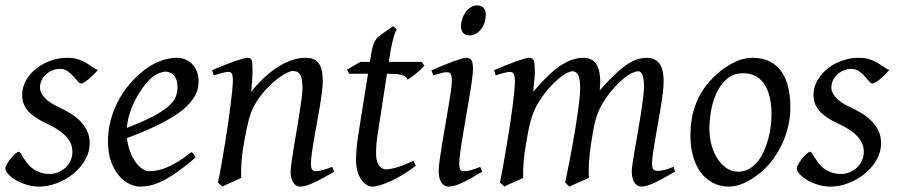

<svg xmlns="http://www.w3.org/2000/svg" viewBox="-22 -671 3320 711"><path d="M340.8 -412.1Q331.1 -400.9 321.5 -391.8Q312 -382.8 303.7 -376Q295.4 -369.1 288.8 -365.5Q282.2 -361.8 278.8 -361.8Q272.5 -361.8 265.4 -370.4Q258.3 -378.9 249.3 -388.9Q240.2 -398.9 228.3 -407.5Q216.3 -416 200.2 -416Q186.5 -416 173.3 -410.9Q160.2 -405.8 149.7 -396.7Q139.2 -387.7 132.6 -374.8Q126 -361.8 126 -346.2Q126 -329.1 142.3 -310.1Q158.7 -291 198.2 -272.9Q218.3 -263.7 238.3 -251.5Q258.3 -239.3 274.2 -223.4Q290 -207.5 300 -187.3Q310.1 -167 310.1 -141.1Q310.1 -107.4 292.7 -77.9Q275.4 -48.3 248.3 -26.6Q221.2 -4.9 188 7.6Q154.8 20 123 20Q100.1 20 77.6 13.4Q55.2 6.8 37.6 -3.4Q20 -13.7 9 -25.6Q-2 -37.6 -2 -47.9Q-2 -53.2 3.9 -63.5Q9.8 -73.7 17.8 -83.7Q25.9 -93.8 34.2 -101.3Q42.5 -108.9 47.9 -108.9Q51.3 -108.9 54.9 -102.8Q58.6 -96.7 64.2 -87.6Q69.8 -78.6 77.6 -67.9Q85.4 -57.1 97.2 -48.1Q108.9 -39.1 124.8 -33Q140.6 -26.9 162.1 -26.9Q179.2 -26.9 194.6 -33.4Q210 -40 221.4 -51Q232.9 -62 239.5 -76.9Q246.1 -91.8 246.1 -108.9Q246.1 -127.9 238.3 -143.3Q230.5 -158.7 217.5 -171.1Q204.6 -183.6 187.5 -193.8Q170.4 -204.1 151.9 -212.9Q126 -225.1 108.4 -237.3Q90.8 -249.5 80.1 -262.2Q69.3 -274.9 64.7 -289.1Q60.1 -303.2 60.1 -318.8Q60.1 -349.6 75.2 -375Q90.3 -400.4 114.3 -418.7Q138.2 -437 167.7 -447Q197.3 -457 226.1 -457Q251 -457 268.1 -451.2Q285.2 -445.3 298.1 -437.5Q311 -429.7 320.8 -422.4Q330.6 -415 340.8 -412.1Z M538.1 -381.8Q522 -367.2 506.6 -346.2Q491.2 -325.2 478.8 -300.8Q466.3 -276.4 458 -249.8Q449.7 -223.1 447.8 -197.3Q511.7 -222.2 549.1 -242.4Q586.4 -262.7 605.5 -280.8Q624.5 -298.8 629.9 -315.4Q635.3 -332 635.3 -349.1Q635.3 -364.3 631.3 -375.2Q627.4 -386.2 621.1 -392.8Q614.7 -399.4 606.7 -402.6Q598.6 -405.8 590.3 -405.8Q582.5 -405.8 567.4 -400.1Q552.2 -394.5 538.1 -381.8ZM713.4 -371.1Q713.4 -357.4 710.2 -342.3Q707 -327.1 697 -311Q687 -294.9 669.2 -277.3Q651.4 -259.8 621.8 -241Q592.3 -222.2 549.8 -201.9Q507.3 -181.6 448.2 -159.7Q451.2 -132.3 459.7 -109.9Q468.3 -87.4 479.7 -71.3Q491.2 -55.2 504.6 -46.1Q518.1 -37.1 531.2 -37.1Q541.5 -37.1 556.2 -39.3Q570.8 -41.5 590.1 -48.8Q609.4 -56.2 633.5 -70.3Q657.7 -84.5 687 -107.9Q692.4 -105 696.5 -98.4Q700.7 -91.8 702.1 -87.9Q662.1 -53.2 631.3 -32Q600.6 -10.7 576.4 0.7Q552.2 12.2 533 16.1Q513.7 20 496.1 20Q480 20 459.5 11Q439 2 420.9 -17.8Q402.8 -37.6 390.4 -69.6Q377.9 -101.6 377.9 -147.9Q377.9 -186 387.2 -222.9Q396.5 -259.8 413.8 -293.7Q431.2 -327.6 456.5 -357.9Q481.9 -388.2 514.2 -413.1Q525.4 -421.9 539.6 -429.9Q553.7 -438 569.1 -444.1Q584.5 -450.2 600.3 -453.6Q616.2 -457 631.3 -457Q652.3 -457 667.7 -449.5Q683.1 -441.9 693.4 -429.7Q703.6 -417.5 708.5 -402.1Q713.4 -386.7 713.4 -371.1Z M1215.3 -35.2Q1170.9 -8.8 1139.9 5.6Q1108.9 20 1090.3 20Q1073.2 20 1063.7 4.6Q1054.2 -10.7 1054.2 -37.1Q1054.2 -45.9 1057.4 -68.6Q1060.5 -91.3 1065.4 -121.6Q1070.3 -151.9 1076.2 -186Q1082 -220.2 1086.9 -251Q1091.8 -281.7 1095 -306.2Q1098.1 -330.6 1098.1 -341.8Q1098.1 -378.9 1090.3 -393.6Q1082.5 -408.2 1061 -408.2Q1054.7 -408.2 1038.8 -400.4Q1022.9 -392.6 1002.9 -377Q982.9 -361.3 961.2 -337.9Q939.5 -314.5 921.4 -283.2Q907.7 -259.8 899.2 -227.1Q890.6 -194.3 882.3 -147Q874.5 -103.5 872.3 -72.3Q870.1 -41 871.1 -12.2Q864.7 -8.8 855.2 -4.6Q845.7 -0.5 835.7 3.9Q825.7 8.3 816.4 12.5Q807.1 16.6 801.3 20L785.2 4.9Q792 -27.3 798.6 -64.9Q805.2 -102.5 811.3 -140.4Q817.4 -178.2 822.8 -215.1Q828.1 -252 832 -283Q835.9 -314 838.1 -337.4Q840.3 -360.8 840.3 -372.1Q840.3 -383.3 839.1 -389.9Q837.9 -396.5 835.7 -399.7Q833.5 -402.8 830.1 -403.8Q826.7 -404.8 822.3 -404.8Q817.9 -404.8 809.3 -402.8Q800.8 -400.9 792 -398.4Q781.7 -395.5 770 -392.1L763.2 -411.1Q783.7 -419.9 804.4 -428.2Q825.2 -436.5 843.3 -442.9Q861.3 -449.2 874.8 -453.1Q888.2 -457 894 -457Q900.9 -457 904.8 -454.8Q908.7 -452.6 910.4 -446.8Q912.1 -440.9 912.6 -430.2Q913.1 -419.4 913.1 -401.9Q913.1 -396.5 912.6 -387.2Q912.1 -377.9 911.4 -367.4Q910.6 -356.9 909.7 -346.9Q908.7 -336.9 908.2 -331.1Q934.6 -364.3 961.4 -388.2Q988.3 -412.1 1014.2 -427.5Q1040 -442.9 1064.2 -450Q1088.4 -457 1110.4 -457Q1125.5 -457 1137.5 -452.6Q1149.4 -448.2 1157.2 -438.2Q1165 -428.2 1169.2 -411.9Q1173.3 -395.5 1173.3 -372.1Q1173.3 -355 1170.2 -329.6Q1167 -304.2 1162.1 -274.7Q1157.2 -245.1 1151.4 -213.9Q1145.5 -182.6 1140.6 -154.3Q1135.7 -126 1132.6 -102.8Q1129.4 -79.6 1129.4 -65.9Q1129.4 -49.3 1133.8 -43.2Q1138.2 -37.1 1147 -37.1Q1158.2 -37.1 1172.9 -41Q1187.5 -44.9 1208 -53.2Z M1517.6 -57.1Q1493.7 -38.6 1469.7 -24.2Q1445.8 -9.8 1424.3 0Q1402.8 9.8 1385.5 14.9Q1368.2 20 1357.4 20Q1345.2 20 1334.2 12.7Q1323.2 5.4 1314.7 -7.6Q1306.2 -20.5 1301.3 -38.6Q1296.4 -56.6 1296.4 -78.1Q1296.4 -87.4 1296.9 -96.7Q1297.4 -106 1298.1 -116Q1298.8 -126 1300 -137.2Q1301.3 -148.4 1303.2 -162.1L1340.8 -397.9H1270.5L1263.2 -413.1L1312.5 -441.9H1347.7L1350.6 -459Q1353.5 -479 1356.7 -492.2Q1359.9 -505.4 1364 -514.2Q1368.2 -522.9 1373 -528.6Q1377.9 -534.2 1384.3 -539.1L1433.6 -574.2L1447.3 -562Q1443.8 -557.6 1439.9 -546.4Q1436.5 -536.6 1431.9 -518.6Q1427.2 -500.5 1422.4 -470.2L1418 -441.9H1539.6L1549.3 -428.2Q1544.4 -421.4 1535.9 -413.3Q1527.3 -405.3 1518.1 -397.9Q1508.8 -390.6 1500.2 -384.5Q1491.7 -378.4 1487.3 -376Q1484.4 -382.8 1479.2 -387Q1474.1 -391.1 1465.3 -393.6Q1456.5 -396 1443.6 -397Q1430.7 -397.9 1412.6 -397.9H1411.1L1376.5 -173.8Q1375 -164.6 1373.8 -154.1Q1372.6 -143.6 1371.8 -134Q1371.1 -124.5 1370.8 -116.2Q1370.6 -107.9 1370.6 -103Q1370.6 -72.8 1381.6 -58.3Q1392.6 -43.9 1406.2 -43.9Q1423.3 -43.9 1448 -51.3Q1472.7 -58.6 1509.3 -75.2Z M1763.7 -35.2Q1740.7 -21.5 1722.4 -11.2Q1704.1 -1 1689 6.1Q1673.8 13.2 1661.6 16.6Q1649.4 20 1638.7 20Q1622.1 20 1612.3 4.6Q1602.5 -10.7 1602.5 -37.1Q1602.5 -51.8 1606.2 -78.9Q1609.9 -106 1615.2 -138.9Q1620.6 -171.9 1627 -207.8Q1633.3 -243.7 1638.7 -276.1Q1644 -308.6 1647.7 -333.7Q1651.4 -358.9 1651.4 -371.1Q1651.4 -382.3 1649.9 -388.9Q1648.4 -395.5 1646 -398.7Q1643.6 -401.9 1639.6 -402.8Q1635.7 -403.8 1631.3 -403.8Q1627.4 -403.8 1619.4 -402.1Q1611.3 -400.4 1603 -397.9Q1593.8 -395.5 1582.5 -392.1L1575.7 -410.2Q1596.2 -419.4 1616.5 -428Q1636.7 -436.5 1654.3 -442.9Q1671.9 -449.2 1685.1 -453.1Q1698.2 -457 1704.6 -457Q1718.3 -457 1723.9 -447.8Q1729.5 -438.5 1729.5 -416Q1729.5 -401.9 1725.8 -374.3Q1722.2 -346.7 1716.3 -312.5Q1710.4 -278.3 1704.1 -241Q1697.8 -203.6 1691.9 -169.4Q1686 -135.3 1682.4 -107.7Q1678.7 -80.1 1678.7 -65.9Q1678.7 -50.8 1681.9 -43.9Q1685.1 -37.1 1693.4 -37.1Q1708.5 -37.1 1722.4 -41Q1736.3 -44.9 1756.3 -53.2ZM1776.9 -616.2Q1776.9 -602.5 1772.7 -589.1Q1768.6 -575.7 1760.7 -564.7Q1752.9 -553.7 1741.7 -546.9Q1730.5 -540 1716.8 -540Q1701.7 -540 1693.4 -548.8Q1685.1 -557.6 1685.1 -574.2Q1685.1 -587.4 1689.5 -600.8Q1693.8 -614.3 1701.7 -625.5Q1709.5 -636.7 1720.5 -643.8Q1731.4 -650.9 1745.1 -650.9Q1760.3 -650.9 1768.6 -641.8Q1776.9 -632.8 1776.9 -616.2Z M2477.5 -35.2Q2432.1 -8.8 2402.3 5.6Q2372.6 20 2351.6 20Q2337.4 20 2327.4 4.6Q2317.4 -10.7 2317.4 -37.1Q2317.4 -45.9 2320.8 -67.9Q2324.2 -89.8 2329.1 -119.4Q2334 -148.9 2340.1 -182.6Q2346.2 -216.3 2351.1 -248.3Q2356 -280.3 2359.4 -307.6Q2362.8 -335 2362.8 -351.1Q2362.8 -381.3 2356.7 -394.3Q2350.6 -407.2 2341.8 -407.2Q2332.5 -407.2 2318.4 -400.6Q2304.2 -394 2287.1 -380.1Q2270 -366.2 2250.7 -344.5Q2231.4 -322.8 2212.4 -293Q2201.7 -275.9 2194.6 -259.3Q2187.5 -242.7 2182.9 -224.9Q2178.2 -207 2174.8 -187.3Q2171.4 -167.5 2167.5 -144Q2160.6 -99.6 2158.9 -67.9Q2157.2 -36.1 2158.7 -12.2Q2151.9 -8.8 2142.1 -4.6Q2132.3 -0.5 2122.1 3.9Q2111.8 8.3 2102.3 12.5Q2092.8 16.6 2086.4 20L2070.8 4.9Q2081.5 -44.9 2091.6 -98.6Q2101.6 -152.3 2109.4 -200.4Q2117.2 -248.5 2121.8 -286.1Q2126.5 -323.7 2126.5 -341.8Q2126.5 -378.9 2118.9 -393.1Q2111.3 -407.2 2097.7 -407.2Q2091.3 -407.2 2078.1 -400.9Q2064.9 -394.5 2047.9 -380.6Q2030.8 -366.7 2011.5 -345.2Q1992.2 -323.7 1973.6 -293.9Q1963.4 -278.3 1956.3 -261.7Q1949.2 -245.1 1944.1 -226.8Q1939 -208.5 1934.8 -188Q1930.7 -167.5 1926.8 -144Q1918.9 -99.6 1916.7 -67.6Q1914.6 -35.6 1915.5 -12.2Q1909.2 -8.8 1899.7 -4.6Q1890.1 -0.5 1880.1 3.9Q1870.1 8.3 1860.8 12.5Q1851.6 16.6 1845.7 20L1829.6 4.9Q1836.4 -29.3 1843 -66.7Q1849.6 -104 1855.7 -141.1Q1861.8 -178.2 1867.2 -213.6Q1872.6 -249 1876.5 -279.3Q1880.4 -309.6 1882.6 -333.3Q1884.8 -356.9 1884.8 -371.1Q1884.8 -382.3 1883.3 -388.9Q1881.8 -395.5 1879.2 -399.2Q1876.5 -402.8 1873 -403.8Q1869.6 -404.8 1865.7 -404.8Q1860.8 -404.8 1852.3 -402.8Q1843.8 -400.9 1835 -398.4Q1824.7 -395.5 1813.5 -392.1L1807.6 -411.1Q1828.1 -419.9 1848.6 -428.2Q1869.1 -436.5 1886.7 -442.9Q1904.3 -449.2 1917.5 -453.1Q1930.7 -457 1936.5 -457Q1943.8 -457 1948.2 -454.6Q1952.6 -452.1 1954.8 -446Q1957 -439.9 1957.8 -429Q1958.5 -418 1958.5 -400.9Q1958.5 -395.5 1957.8 -387.5Q1957 -379.4 1956.3 -369.9Q1955.6 -360.4 1954.3 -350.1Q1953.1 -339.8 1952.6 -331.1Q1981.4 -365.2 2006.6 -389.4Q2031.7 -413.6 2054.4 -428.5Q2077.1 -443.4 2097.9 -450.2Q2118.7 -457 2138.7 -457Q2156.7 -457 2168.9 -449.7Q2181.2 -442.4 2188 -430.2Q2194.8 -418 2197.8 -402.6Q2200.7 -387.2 2200.7 -371.1Q2200.7 -361.8 2200.2 -354.2Q2199.7 -346.7 2198.7 -335.9Q2227.1 -368.7 2251 -391.6Q2274.9 -414.6 2295.7 -429.2Q2316.4 -443.8 2335.2 -450.4Q2354 -457 2372.6 -457Q2386.7 -457 2398.4 -452.4Q2410.2 -447.8 2418.5 -437.5Q2426.8 -427.2 2431.2 -410.9Q2435.5 -394.5 2435.5 -371.1Q2435.5 -352.5 2432.4 -326.4Q2429.2 -300.3 2424.3 -271Q2419.4 -241.7 2414.1 -210.9Q2408.7 -180.2 2403.8 -152.6Q2398.9 -125 2395.8 -102.3Q2392.6 -79.6 2392.6 -65.9Q2392.6 -49.3 2397.5 -43.7Q2402.3 -38.1 2410.6 -38.1Q2424.8 -38.1 2438.7 -41.7Q2452.6 -45.4 2472.7 -53.2Z M2835 -246.1Q2835 -320.8 2807.6 -360.4Q2780.3 -399.9 2730 -399.9Q2694.8 -399.9 2670.9 -379.6Q2647 -359.4 2632.3 -328.6Q2617.7 -297.9 2611.3 -262Q2605 -226.1 2605 -194.8Q2605 -162.1 2613 -133.1Q2621.1 -104 2635.5 -82.3Q2649.9 -60.5 2669.2 -47.9Q2688.5 -35.2 2710.9 -35.2Q2733.4 -35.2 2751.2 -45.2Q2769 -55.2 2783 -72Q2796.9 -88.9 2806.6 -110.6Q2816.4 -132.3 2822.8 -155.8Q2829.1 -179.2 2832 -202.6Q2835 -226.1 2835 -246.1ZM2904.8 -272.9Q2904.8 -240.2 2897.5 -206.8Q2890.1 -173.3 2876 -141.8Q2861.8 -110.4 2841.1 -81.8Q2820.3 -53.2 2793 -30.8Q2780.3 -20.5 2766.1 -11.2Q2752 -2 2737.3 5.1Q2722.7 12.2 2707.5 16.1Q2692.4 20 2677.7 20Q2643.6 20 2616.9 5.6Q2590.3 -8.8 2572 -33.9Q2553.7 -59.1 2544.2 -93.5Q2534.7 -127.9 2534.7 -168Q2534.7 -203.1 2540.5 -235.6Q2546.4 -268.1 2559.6 -298.3Q2572.8 -328.6 2594.7 -356.4Q2616.7 -384.3 2648.9 -410.2Q2673.8 -429.7 2703.6 -443.4Q2733.4 -457 2763.7 -457Q2801.8 -457 2828.6 -443.4Q2855.5 -429.7 2872.3 -405.3Q2889.2 -380.9 2897 -347.2Q2904.8 -313.5 2904.8 -272.9Z M3271.5 -412.1Q3261.7 -400.9 3252.2 -391.8Q3242.7 -382.8 3234.4 -376Q3226.1 -369.1 3219.5 -365.5Q3212.9 -361.8 3209.5 -361.8Q3203.1 -361.8 3196 -370.4Q3189 -378.9 3179.9 -388.9Q3170.9 -398.9 3158.9 -407.5Q3147 -416 3130.9 -416Q3117.2 -416 3104 -410.9Q3090.8 -405.8 3080.3 -396.7Q3069.8 -387.7 3063.2 -374.8Q3056.6 -361.8 3056.6 -346.2Q3056.6 -329.1 3073 -310.1Q3089.4 -291 3128.9 -272.9Q3148.9 -263.7 3168.9 -251.5Q3189 -239.3 3204.8 -223.4Q3220.7 -207.5 3230.7 -187.3Q3240.7 -167 3240.7 -141.1Q3240.7 -107.4 3223.4 -77.9Q3206.1 -48.3 3179 -26.6Q3151.9 -4.9 3118.7 7.6Q3085.4 20 3053.7 20Q3030.8 20 3008.3 13.4Q2985.8 6.8 2968.3 -3.4Q2950.7 -13.7 2939.7 -25.6Q2928.7 -37.6 2928.7 -47.9Q2928.7 -53.2 2934.6 -63.5Q2940.4 -73.7 2948.5 -83.7Q2956.5 -93.8 2964.8 -101.3Q2973.1 -108.9 2978.5 -108.9Q2981.9 -108.9 2985.6 -102.8Q2989.3 -96.7 2994.9 -87.6Q3000.5 -78.6 3008.3 -67.9Q3016.1 -57.1 3027.8 -48.1Q3039.6 -39.1 3055.4 -33Q3071.3 -26.9 3092.8 -26.9Q3109.9 -26.9 3125.2 -33.4Q3140.6 -40 3152.1 -51Q3163.6 -62 3170.2 -76.9Q3176.8 -91.8 3176.8 -108.9Q3176.8 -127.9 3168.9 -143.3Q3161.1 -158.7 3148.2 -171.1Q3135.3 -183.6 3118.2 -193.8Q3101.1 -204.1 3082.5 -212.9Q3056.6 -225.1 3039.1 -237.3Q3021.5 -249.5 3010.7 -262.2Q3000 -274.9 2995.4 -289.1Q2990.7 -303.2 2990.7 -318.8Q2990.7 -349.6 3005.9 -375Q3021 -400.4 3044.9 -418.7Q3068.8 -437 3098.4 -447Q3127.9 -457 3156.7 -457Q3181.6 -457 3198.7 -451.2Q3215.8 -445.3 3228.8 -437.5Q3241.7 -429.7 3251.5 -422.4Q3261.2 -415 3271.5 -412.1Z"/></svg>

Font: Gentium Plus Afr
Style: Italic
Weight: 400
Italic angle: -8°
Designer: J. Victor Gaultney, Annie Olsen, Iska Routamaa, Becca Hirsbrunner
Foundry: SIL International
Version: Version 5.000